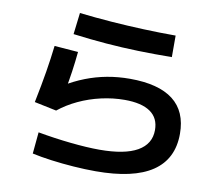

<svg xmlns="http://www.w3.org/2000/svg" viewBox="-87 -881 1173 1027"><g transform="rotate(10 500.0 -367.5)"><path d="M495 42Q439 42 375.5 37.5Q312 33 252.5 25Q193 17 148 7L159 -110Q247 -94 337.5 -84.5Q428 -75 495 -75Q632 -75 701 -114.5Q770 -154 770 -230Q770 -295 722.5 -328Q675 -361 583 -361Q520 -361 456 -346.5Q392 -332 334.5 -305Q277 -278 231 -241L111 -266Q131 -364 143 -437.5Q155 -511 163 -580L292 -570Q287 -517 279 -461.5Q271 -406 260 -350L241 -378Q295 -411 351.5 -433Q408 -455 467.5 -466Q527 -477 591 -477Q747 -477 826 -416Q905 -355 905 -233Q905 -96 802.5 -27Q700 42 495 42ZM791 -630Q696 -629 607.5 -631.5Q519 -634 432 -641Q345 -648 252 -660L266 -777Q352 -767 440 -760.5Q528 -754 616.5 -750.5Q705 -747 791 -747Z"/></g></svg>

Font: M PLUS 1 Code
Style: Regular
Weight: 400
Designer: Coji Morishita
Foundry: UNDERFOREST DESIGN
Version: Version 1.005